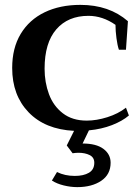

<svg xmlns="http://www.w3.org/2000/svg" viewBox="-20 -527 570 788"><path d="M434 141Q434 189 395.5 215Q357 241 297 241Q270 241 241.5 234Q213 227 193 214L214 179Q246 195 287 195Q323 195 345 182Q367 169 367 141Q367 119 348 109.5Q329 100 302 100Q292 100 278 102L254 70L284 10Q165 4 97.5 -66Q30 -136 30 -248Q30 -330 65 -388Q100 -446 163 -476.5Q226 -507 310 -507Q428 -507 505 -440L497 -323H468Q462 -340 458 -370Q454 -400 454 -425Q401 -462 343 -462Q259 -462 211 -406.5Q163 -351 163 -245Q163 -189 181 -140.5Q199 -92 238 -62Q277 -32 336 -32Q376 -32 420.5 -46Q465 -60 497 -85L509 -53Q482 -30 439.5 -13.5Q397 3 345 8L319 62Q375 62 404.5 84Q434 106 434 141Z"/></svg>

Font: Trirong SemiBold
Style: Regular
Weight: 600
Designer: Katatrad Team
Foundry: CadsonDemak
Version: Version 1.001